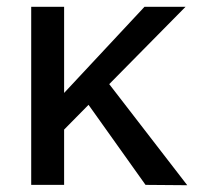

<svg xmlns="http://www.w3.org/2000/svg" viewBox="-20 -545 592 566"><path d="M72 0V-525H169V-271L406 -525H527L302 -297L532 1L409 0L241 -236L169 -163V0Z"/></svg>

Font: Easer Grotesk
Style: Regular
Weight: 400
Designer: Boardeaser, Bonnie Shaver-Troup, Thomas Jockin
Foundry: Lexend
Version: Version 1.008;Glyphs 3.1.2 (3151)